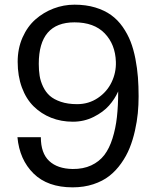

<svg xmlns="http://www.w3.org/2000/svg" viewBox="-20 -785 664 817"><path d="M55.2 -522Q55.2 -578.6 75.9 -625.5Q96.7 -672.4 130.9 -702.4Q165 -732.4 208 -748.8Q251 -765.1 296.9 -765.1Q345.7 -765.1 385.3 -753.2Q424.8 -741.2 452.9 -720.9Q481 -700.7 502 -670.7Q522.9 -640.6 535.6 -608.2Q548.3 -575.7 556.2 -534.9Q564 -494.1 566.9 -456.3Q569.8 -418.5 569.8 -375Q569.8 -338.4 566.4 -303.2Q563 -268.1 554.2 -228.8Q545.4 -189.5 531.7 -155.5Q518.1 -121.6 495.8 -90.1Q473.6 -58.6 445.3 -36.4Q417 -14.2 377 -1Q336.9 12.2 289.1 12.2Q182.6 12.2 122.8 -46.6Q63 -105.5 54.2 -201.2H153.8Q153.8 -133.3 189.2 -100.1Q224.6 -66.9 289.1 -65.9Q334 -65.4 368.2 -81.3Q402.3 -97.2 423.8 -125.2Q445.3 -153.3 458.7 -196Q472.2 -238.8 477.5 -286.9Q482.9 -335 482.9 -396Q468.3 -363.3 443.8 -335.7Q419.4 -308.1 378.7 -287.6Q337.9 -267.1 290 -267.1Q240.2 -267.1 197.8 -283.9Q155.3 -300.8 123.3 -332.3Q91.3 -363.8 73.2 -412.6Q55.2 -461.4 55.2 -522ZM296.9 -689.9Q145 -689.9 145 -513.2Q145 -485.4 148.7 -462.4Q152.3 -439.5 163.3 -416.3Q174.3 -393.1 191.9 -377.4Q209.5 -361.8 239 -351.8Q268.6 -341.8 308.1 -341.8Q357.4 -341.8 396.2 -367.9Q435.1 -394 454.8 -435.1Q474.6 -476.1 473.1 -522Q470.7 -596.2 425.5 -643.1Q380.4 -689.9 296.9 -689.9Z"/></svg>

Font: Standard
Style: Regular
Weight: 400
Designer: Bryce Wilner
Version: Version 2.000;PS 2.0;hotconv 16.6.51;makeotf.lib2.5.65220 DE